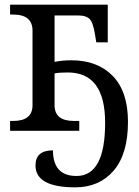

<svg xmlns="http://www.w3.org/2000/svg" viewBox="-20 -556 589 816"><path d="M438 -536.1V-376H389.2L383.8 -409.2Q375.5 -460.9 360.6 -475.6Q345.7 -490.2 314 -490.2H211.9V-293Q245.6 -299.8 283.2 -299.8Q394 -299.8 459 -233.4Q523.9 -167 523.9 -38.1Q523.9 98.6 462.9 169.4Q401.9 240.2 299.8 240.2Q130.9 240.2 130.9 147Q130.9 83 205.1 83Q205.1 191.9 305.2 191.9Q426.8 191.9 426.8 -34.2Q426.8 -248 268.1 -248Q232.4 -248 211.9 -244.1V-108.9Q211.9 -42 293.9 -42H316.9V0H22.9V-42H36.1Q118.2 -42 118.2 -108.9V-425.8Q118.2 -494.1 36.1 -494.1H22.9V-536.1Z"/></svg>

Font: Noto Serif
Style: Regular
Weight: 400
Designer: Monotype Design team
Foundry: Monotype Imaging Inc.
Version: Version 1.02